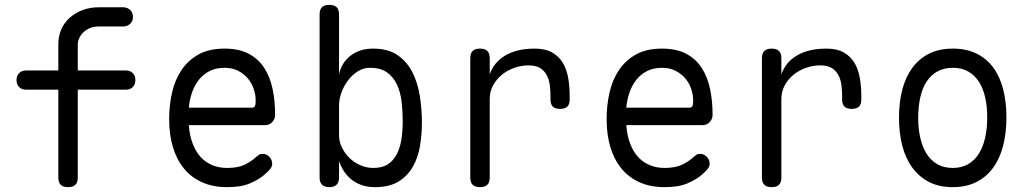

<svg xmlns="http://www.w3.org/2000/svg" viewBox="-20 -760 4240 790"><path d="M498 -391H300V-30Q300 -9 290 0.5Q280 10 260 10Q240 10 230 0.5Q220 -9 220 -30V-391H87Q69 -391 58.5 -402Q48 -413 48 -430.5Q48 -448 58.5 -459Q69 -470 87 -470H220V-577Q220 -612 232.5 -640Q245 -668 268 -688Q291 -708 321 -719Q351 -730 385 -730H487Q504 -730 515.5 -719Q527 -708 527 -690.5Q527 -673 515.5 -662Q504 -651 487 -651H385Q365 -651 349 -644Q333 -637 322 -626Q311 -615 305.5 -602Q300 -589 300 -577V-470H498Q516 -470 526.5 -459Q537 -448 537 -430.5Q537 -413 526.5 -402Q516 -391 498 -391Z M1060 -127Q1077 -127 1088.5 -114.5Q1100 -102 1100 -86Q1100 -78 1096 -71Q1092 -64 1082 -54Q1065 -37 1047 -25.5Q1029 -14 1008.5 -5.5Q988 3 965 6.5Q942 10 914 10Q856 10 811.5 -10Q767 -30 737 -66.5Q707 -103 691.5 -154.5Q676 -206 676 -270Q676 -327 688 -379.5Q700 -432 727 -472Q754 -512 797 -536Q840 -560 904 -560Q963 -560 1003 -539Q1043 -518 1067 -481Q1091 -444 1101.5 -394.5Q1112 -345 1112 -287Q1112 -271 1100.5 -258Q1089 -245 1070 -245H757Q760 -202 773 -168.5Q786 -135 806 -113.5Q826 -92 853.5 -80.5Q881 -69 915 -69Q960 -69 988 -83Q1016 -97 1035 -115Q1042 -121 1047 -124Q1052 -127 1060 -127ZM757 -317H1019Q1024 -317 1028 -322Q1032 -327 1032 -347Q1032 -370 1024 -394Q1016 -418 1000 -437Q984 -456 960 -468.5Q936 -481 904 -481Q869 -481 843 -468Q817 -455 799 -432.5Q781 -410 770.5 -380.5Q760 -351 757 -317Z M1335 10Q1315 10 1305 0Q1295 -10 1295 -30V-700Q1295 -721 1305 -730.5Q1315 -740 1335 -740Q1355 -740 1365 -730.5Q1375 -721 1375 -700V-454Q1385 -502 1422.5 -531Q1460 -560 1515 -560Q1577 -560 1616 -533Q1655 -506 1677 -462.5Q1699 -419 1707.5 -364.5Q1716 -310 1716 -256Q1716 -209 1708.5 -161.5Q1701 -114 1679.5 -75.5Q1658 -37 1620.5 -13.5Q1583 10 1523 10Q1492 10 1468 1.5Q1444 -7 1426 -21.5Q1408 -36 1395.5 -55Q1383 -74 1375 -97V-30Q1375 -10 1365 0Q1355 10 1335 10ZM1516 -69Q1552 -69 1575 -83.5Q1598 -98 1612 -124.5Q1626 -151 1631.5 -186Q1637 -221 1637 -260Q1637 -301 1632.5 -340.5Q1628 -380 1613.5 -411.5Q1599 -443 1572.5 -462Q1546 -481 1502 -481Q1475 -481 1451.5 -466Q1428 -451 1411 -428Q1394 -405 1384.5 -378Q1375 -351 1375 -326V-203Q1375 -178 1386.5 -154Q1398 -130 1417 -111Q1436 -92 1462 -80.5Q1488 -69 1516 -69Z M1955 10Q1935 10 1925 0.5Q1915 -9 1915 -30V-520Q1915 -541 1925 -550.5Q1935 -560 1955 -560Q1975 -560 1985 -550.5Q1995 -541 1995 -520V-454Q2012 -504 2059.5 -532Q2107 -560 2180 -560Q2224 -560 2252 -544Q2280 -528 2296 -501Q2312 -474 2318 -438.5Q2324 -403 2324 -363V-351Q2324 -331 2314.5 -321.5Q2305 -312 2284 -312Q2264 -312 2254.5 -321.5Q2245 -331 2245 -351V-363Q2245 -387 2242 -410.5Q2239 -434 2229 -452Q2219 -470 2201.5 -480.5Q2184 -491 2153 -491Q2126 -491 2098 -481.5Q2070 -472 2047 -454Q2024 -436 2009.5 -410Q1995 -384 1995 -353V-30Q1995 -9 1985 0.5Q1975 10 1955 10Z M2860 -127Q2877 -127 2888.5 -114.5Q2900 -102 2900 -86Q2900 -78 2896 -71Q2892 -64 2882 -54Q2865 -37 2847 -25.5Q2829 -14 2808.5 -5.5Q2788 3 2765 6.5Q2742 10 2714 10Q2656 10 2611.5 -10Q2567 -30 2537 -66.5Q2507 -103 2491.5 -154.5Q2476 -206 2476 -270Q2476 -327 2488 -379.5Q2500 -432 2527 -472Q2554 -512 2597 -536Q2640 -560 2704 -560Q2763 -560 2803 -539Q2843 -518 2867 -481Q2891 -444 2901.5 -394.5Q2912 -345 2912 -287Q2912 -271 2900.5 -258Q2889 -245 2870 -245H2557Q2560 -202 2573 -168.5Q2586 -135 2606 -113.5Q2626 -92 2653.5 -80.5Q2681 -69 2715 -69Q2760 -69 2788 -83Q2816 -97 2835 -115Q2842 -121 2847 -124Q2852 -127 2860 -127ZM2557 -317H2819Q2824 -317 2828 -322Q2832 -327 2832 -347Q2832 -370 2824 -394Q2816 -418 2800 -437Q2784 -456 2760 -468.5Q2736 -481 2704 -481Q2669 -481 2643 -468Q2617 -455 2599 -432.5Q2581 -410 2570.5 -380.5Q2560 -351 2557 -317Z M3155 10Q3135 10 3125 0.5Q3115 -9 3115 -30V-520Q3115 -541 3125 -550.5Q3135 -560 3155 -560Q3175 -560 3185 -550.5Q3195 -541 3195 -520V-454Q3212 -504 3259.5 -532Q3307 -560 3380 -560Q3424 -560 3452 -544Q3480 -528 3496 -501Q3512 -474 3518 -438.5Q3524 -403 3524 -363V-351Q3524 -331 3514.5 -321.5Q3505 -312 3484 -312Q3464 -312 3454.5 -321.5Q3445 -331 3445 -351V-363Q3445 -387 3442 -410.5Q3439 -434 3429 -452Q3419 -470 3401.5 -480.5Q3384 -491 3353 -491Q3326 -491 3298 -481.5Q3270 -472 3247 -454Q3224 -436 3209.5 -410Q3195 -384 3195 -353V-30Q3195 -9 3185 0.5Q3175 10 3155 10Z M3900 10Q3844 10 3803 -11Q3762 -32 3734 -70Q3706 -108 3692.5 -160.5Q3679 -213 3679 -276Q3679 -339 3692.5 -391Q3706 -443 3733.5 -480.5Q3761 -518 3802.5 -539Q3844 -560 3901 -560Q3957 -560 3999 -539Q4041 -518 4068 -480.5Q4095 -443 4108 -391Q4121 -339 4121 -277Q4121 -213 4107.5 -160.5Q4094 -108 4066.5 -70Q4039 -32 3997.5 -11Q3956 10 3900 10ZM3900 -69Q3936 -69 3962.5 -84Q3989 -99 4006.5 -126Q4024 -153 4033 -191.5Q4042 -230 4042 -277Q4042 -322 4033.5 -359.5Q4025 -397 4007.5 -424Q3990 -451 3963.5 -466Q3937 -481 3901 -481Q3864 -481 3837 -466Q3810 -451 3792.5 -424Q3775 -397 3766.5 -359Q3758 -321 3758 -275Q3758 -229 3767 -191Q3776 -153 3793.5 -126Q3811 -99 3837.5 -84Q3864 -69 3900 -69Z"/></svg>

Font: Maple Mono NL Light
Style: Regular
Weight: 300
Monospace: yes
Designer: subframe7536
Version: Version 7.000